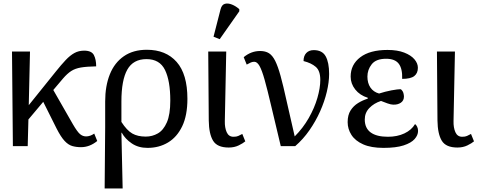

<svg xmlns="http://www.w3.org/2000/svg" viewBox="-20 -828 2714 1088"><path d="M53 0 48 -536H150L143 -232L295 -421Q327 -461 352 -487.5Q377 -514 401.5 -527.5Q426 -541 457 -541Q499 -541 512 -516Q525 -491 525 -452Q471 -451 438.5 -445.5Q406 -440 383.5 -425.5Q361 -411 337 -383L282 -318L393 -124Q418 -81 433.5 -68Q449 -55 468 -55Q491 -55 514 -71L531 -29Q488 6 439 6Q412 6 389.5 -0.5Q367 -7 346 -29.5Q325 -52 301 -99L225 -251L141 -151L137 0Z M573 240 576 -109V-253Q576 -341 602.5 -407Q629 -473 682 -509.5Q735 -546 812 -546Q920 -546 981 -477Q1042 -408 1042 -268Q1042 -174 1012.5 -112.5Q983 -51 932 -20.5Q881 10 816 10Q764 10 726.5 -15.5Q689 -41 670 -76H668L675 240ZM806 -54Q843 -54 874.5 -72Q906 -90 925.5 -134.5Q945 -179 945 -258Q945 -370 915 -431.5Q885 -493 810 -493Q735 -493 701.5 -433.5Q668 -374 668 -253V-137Q699 -89 729.5 -71.5Q760 -54 806 -54Z M1276 8Q1211 8 1187.5 -30.5Q1164 -69 1163 -145L1160 -536H1262L1254 -142Q1253 -105 1264.5 -79Q1276 -53 1303 -53Q1320 -53 1330 -57.5Q1340 -62 1353 -69L1370 -27Q1357 -16 1332.5 -4Q1308 8 1276 8ZM1225 -606 1190 -620 1230 -776Q1237 -802 1255 -806.5Q1273 -811 1295 -802Q1317 -793 1336 -776V-764Z M1571 0Q1538 -137 1516.5 -229Q1495 -321 1479.5 -376Q1464 -431 1450.5 -454.5Q1437 -478 1421 -478Q1411 -478 1401.5 -474Q1392 -470 1378 -462L1361 -504Q1403 -539 1454 -539Q1484 -539 1504 -526.5Q1524 -514 1539.5 -483Q1555 -452 1570 -397.5Q1585 -343 1603.5 -258.5Q1622 -174 1650 -55Q1697 -102 1729.5 -159Q1762 -216 1778.5 -273Q1795 -330 1795 -375Q1795 -427 1769.5 -449Q1744 -471 1700 -482Q1700 -511 1715.5 -527.5Q1731 -544 1758 -544Q1806 -544 1825.5 -509Q1845 -474 1845 -409Q1845 -363 1832 -308Q1819 -253 1794 -197Q1769 -141 1733.5 -90Q1698 -39 1653 0Z M2153 10Q2083 10 2038 -10Q1993 -30 1971.5 -63.5Q1950 -97 1950 -136Q1950 -176 1966.5 -202Q1983 -228 2009 -244Q2035 -260 2064 -269V-274Q2019 -288 1993 -321Q1967 -354 1967 -394Q1967 -462 2021.5 -503.5Q2076 -545 2176 -545Q2232 -545 2270.5 -530Q2309 -515 2328.5 -492Q2348 -469 2348 -444Q2348 -413 2327.5 -397Q2307 -381 2259 -381Q2261 -439 2239.5 -467Q2218 -495 2168 -495Q2111 -495 2086.5 -464Q2062 -433 2062 -394Q2062 -357 2079 -332Q2096 -307 2128 -298Q2162 -309 2198 -316Q2234 -323 2252 -322Q2263 -312 2266 -300.5Q2269 -289 2269 -281Q2269 -258 2251.5 -246Q2234 -234 2208 -235Q2196 -235 2176 -242Q2156 -249 2139 -256Q2099 -243 2073 -216Q2047 -189 2047 -151Q2047 -102 2080.5 -77.5Q2114 -53 2178 -53Q2231 -53 2271.5 -72Q2312 -91 2332 -125Q2339 -120 2344 -109.5Q2349 -99 2349 -86Q2349 -62 2329.5 -40Q2310 -18 2267 -4Q2224 10 2153 10Z M2572 8Q2507 8 2483.5 -30.5Q2460 -69 2459 -145L2456 -536H2558L2550 -142Q2549 -105 2560.5 -79Q2572 -53 2599 -53Q2616 -53 2626 -57.5Q2636 -62 2649 -69L2666 -27Q2653 -16 2628.5 -4Q2604 8 2572 8Z"/></svg>

Font: NotoSerif-Regular
Style: Regular
Weight: 400
Designer: Monotype Design Team
Foundry: Monotype Imaging Inc.
Version: Version 2.007; ttfautohint (v1.8) -l 8 -r 50 -G 200 -x 14 -D